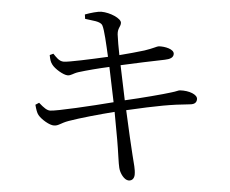

<svg xmlns="http://www.w3.org/2000/svg" viewBox="-55 -822 1109 927"><g transform="rotate(5 500.0 -358.0)"><path d="M121 -283C127 -261 132 -245 140 -235C156 -215 198 -190 219 -191C241 -191 251 -206 288 -219C341 -238 434 -264 505 -282L529 -150C539 -94 546 -32 551 -15C557 11 580 42 601 42C621 42 628 26 628 11C628 -15 620 -38 609 -83C599 -122 581 -201 560 -295C711 -330 773 -341 864 -350C890 -352 896 -365 896 -378C896 -400 855 -416 810 -413C801 -412 796 -407 768 -399C734 -388 628 -360 549 -342L514 -509C575 -523 670 -543 725 -554C750 -559 765 -568 765 -585C765 -609 719 -618 690 -616C681 -615 665 -604 623 -590C587 -579 547 -568 504 -557C496 -599 491 -624 487 -656C484 -687 499 -694 498 -713C497 -734 442 -758 399 -758C383 -758 347 -748 321 -738L324 -717C359 -711 399 -713 410 -692C421 -672 436 -605 450 -544C368 -525 261 -502 239 -502C216 -502 202 -520 186 -536L169 -528C173 -507 176 -496 185 -484C199 -464 243 -438 263 -438C281 -438 287 -449 315 -458C354 -470 407 -484 461 -496L496 -328C396 -302 223 -261 194 -261C179 -261 164 -271 138 -294Z"/></g></svg>

Font: Harano Aji Mincho KR
Style: Regular
Weight: 400
Foundry: Masamichi Hosoda
Version: HaranoAjiMinchoKR-Regular version 20230610;ttx 4.39.4